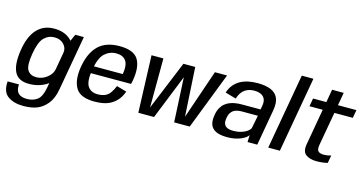

<svg xmlns="http://www.w3.org/2000/svg" viewBox="-115 -1240 3654 1928"><g transform="rotate(15 1711.5 -276.0)"><path d="M198.5 233Q280 233 338.5 210.5Q397 188 443.2 132Q489.5 76 506.5 -21.5L607.5 -592.5H518L465 -472.5L383.5 -9.5Q366 90 322 122.8Q278 155.5 215 155.5Q177 155.5 149.8 143.2Q122.5 131 110.2 104.8Q98 78.5 101 35H-16.5Q-26 144 36 188.5Q98 233 198.5 233ZM194.5 4Q294.5 4 373 -43.8Q451.5 -91.5 461 -148L418.5 -208Q409.5 -157 359.5 -118.2Q309.5 -79.5 249.5 -79.5Q185.5 -79.5 157.5 -124.8Q129.5 -170 151 -297Q172 -423.5 217.2 -468.8Q262.5 -514 326 -514Q386.5 -514 422.8 -475.2Q459 -436.5 450 -386L513 -442Q522.5 -497 461 -547.5Q399.5 -598 299.5 -598Q189 -598 120 -522.2Q51 -446.5 29 -297.5Q6.5 -149 45.2 -72.5Q84 4 194.5 4Z M875 5.5 889 -73.5Q817 -73.5 785 -124.2Q753 -175 773.5 -297Q795 -425.5 846.2 -472.2Q897.5 -519 966 -519Q1036 -519 1067.2 -474.5Q1098.5 -430 1079.5 -323L1087.5 -335H768L755 -261H1186.5Q1192 -277.5 1195.5 -298.5Q1221 -444.5 1173.8 -521.2Q1126.5 -598 980 -598Q837 -598 759.2 -521.8Q681.5 -445.5 656.5 -297Q633 -155.5 680.8 -75Q728.5 5.5 875 5.5ZM889 -73.5 875 5.5Q954.5 5.5 1007.5 -13.5Q1060.5 -32.5 1100.2 -73Q1140 -113.5 1160 -174L1056.5 -203.5Q1040.5 -163.5 1018.2 -131.8Q996 -100 963.5 -86.8Q931 -73.5 889 -73.5Z M1332.5 0H1496L1733.5 -592.5H1642.5L1429 -73.5H1432.5L1434.5 -592.5H1311ZM1705 0H1867L2096.5 -592.5H1970L1792.5 -74H1796L1765.5 -592.5H1675Z M2259 6Q2301.5 6 2337 -1.5Q2372.5 -9 2399.8 -20.8Q2427 -32.5 2445 -46.2Q2463 -60 2470.5 -73L2468 0H2569L2635 -374.5Q2649.5 -457.5 2626.5 -506.2Q2603.5 -555 2549 -576.5Q2494.5 -598 2414 -598Q2362 -598 2316.5 -588.2Q2271 -578.5 2234 -557.8Q2197 -537 2169.8 -503.8Q2142.5 -470.5 2127 -423.5L2240 -391Q2254.5 -436.5 2278 -463.8Q2301.5 -491 2332.8 -503.5Q2364 -516 2401 -516Q2441.5 -516 2470.8 -502.5Q2500 -489 2512.8 -459.5Q2525.5 -430 2515 -380.5L2509.5 -350H2317.5Q2285.5 -350 2254 -345.8Q2222.5 -341.5 2193.8 -330.5Q2165 -319.5 2141.2 -299.8Q2117.5 -280 2100.8 -249.2Q2084 -218.5 2077.5 -174.5Q2070 -129 2076 -97Q2082 -65 2099 -45Q2116 -25 2140.8 -13.8Q2165.5 -2.5 2195.8 1.8Q2226 6 2259 6ZM2299 -71.5Q2276.5 -71.5 2256.2 -75.8Q2236 -80 2221.5 -91.5Q2207 -103 2201 -123.8Q2195 -144.5 2200.5 -177.5Q2206 -210.5 2218.8 -231.2Q2231.5 -252 2249.5 -263Q2267.5 -274 2289.2 -278Q2311 -282 2334 -282H2500L2473 -146Q2466 -131 2449.5 -117.5Q2433 -104 2409.8 -93.5Q2386.5 -83 2358.2 -77.2Q2330 -71.5 2299 -71.5Z M2683 0H2804L2942.5 -785H2821.5Z M3186 7Q3245 7 3300.5 -6L3314.5 -87Q3277.5 -75 3240.5 -75Q3200.5 -75 3182 -91.8Q3163.5 -108.5 3173 -161.5L3234.5 -508.5H3426L3441 -592.5H3249L3273 -727H3152L3128.5 -592.5H2990.5L2975.5 -508.5H3113.5L3047.5 -133.5Q3033 -53 3075 -23Q3117 7 3186 7Z"/></g></svg>

Font: Anybody UltraCondensed Thin Medium
Style: Italic
Weight: 500
Italic angle: -10°
Version: Version 1.111